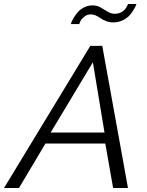

<svg xmlns="http://www.w3.org/2000/svg" viewBox="-65 -939 736 959"><path d="M388.2 -867.2Q369.6 -867.2 355.7 -855.5Q341.8 -843.8 336.9 -834Q332 -824.2 331.1 -818.8H289.1Q290 -824.2 294.4 -834Q298.8 -843.8 307.9 -857.7Q316.9 -871.6 328.6 -883.5Q340.3 -895.5 358.6 -903.8Q377 -912.1 397 -912.1Q419.4 -912.1 437.7 -901.6Q456.1 -891.1 472.9 -880.6Q489.7 -870.1 508.8 -870.1Q522.9 -870.1 534.7 -875Q546.4 -879.9 553.2 -886.2Q560.1 -892.6 565.2 -900.4Q570.3 -908.2 572 -912.4Q573.7 -916.5 574.2 -918.9H616.2Q614.7 -911.6 607.7 -898.7Q600.6 -885.7 587.6 -868.7Q574.7 -851.6 551.5 -839.4Q528.3 -827.1 501 -827.1Q481.9 -827.1 465.3 -833.5Q448.7 -839.8 438.7 -847.2Q428.7 -854.5 415.3 -860.8Q401.9 -867.2 388.2 -867.2ZM386.2 -710H445.8L574.2 0H500L460.9 -222.2H162.1L29.8 0H-44.9ZM457 -276.9 398.9 -627.9 188 -276.9Z"/></svg>

Font: Rawline
Style: Italic
Weight: 400
Italic angle: -12°
Designer: Matt McInerney, Pablo Impallari, Rodrigo Fuenzalida
Foundry: Matt McInerney, Pablo Impallari, Rodrigo Fuenzalida
Version: Version 4.020;PS 004.020;hotconv 1.0.88;makeotf.lib2.5.64775